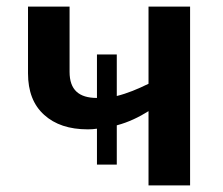

<svg xmlns="http://www.w3.org/2000/svg" viewBox="-20 -562 677 582"><path d="M430.2 -542V-308.1C397.5 -292 365.7 -278.8 334 -271V-397H273.9V-265.1C219.2 -265.1 190.9 -289.6 190.9 -344.2V-542H64.9V-339.8C64.9 -285.2 81.1 -243.2 113.8 -213.9C146 -184.6 189.9 -169.9 246.1 -169.9C255.4 -169.9 264.6 -170.4 273.9 -171.9V-63H334V-182.1C369.6 -191.4 402.3 -207.5 430.2 -225.1V0H556.2V-542Z"/></svg>

Font: Noto Reveo Sans
Style: Regular
Weight: 600
Designer: Monotype Design Team
Foundry: Monotype Imaging Inc.
Version: Version 2.007